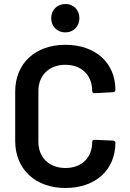

<svg xmlns="http://www.w3.org/2000/svg" viewBox="-20 -932 648 960"><path d="M307 8C457 8 557 -82 557 -219C557 -224 552 -229 545 -229L453 -233C445 -233 441 -229 441 -222C441 -143 388 -92 307 -92C226 -92 172 -145 172 -222V-477C172 -556 226 -608 307 -608C388 -608 441 -556 441 -477C441 -470 445 -466 453 -466L545 -471C552 -471 557 -476 557 -483C557 -618 457 -708 307 -708C156 -708 56 -615 56 -474V-227C56 -87 156 8 307 8ZM307 -770C347 -770 377 -800 377 -841C377 -882 348 -912 307 -912C266 -912 236 -882 236 -841C236 -800 266 -770 307 -770Z"/></svg>

Font: Barlow SemiBold Numbers
Style: Regular
Weight: 600
Designer: Jeremy Tribby
Foundry: Tribby Type
Version: Version 1.408